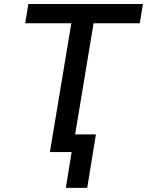

<svg xmlns="http://www.w3.org/2000/svg" viewBox="-20 -747 722 943"><path d="M103.7 -632.8 119.3 -727.3H682.2L666.5 -632.8H439.6L349.1 -87H451L408.4 175.8H303.3L331.7 0H225.1L330.3 -632.8Z"/></svg>

Font: Inter P Medium
Style: Italic
Weight: 500
Italic angle: 9.39999°
Designer: Rasmus Andersson
Foundry: rsms
Version: Version 3.018;git-588b23468